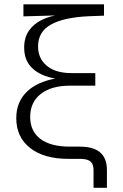

<svg xmlns="http://www.w3.org/2000/svg" viewBox="-20 -748 580 904"><path d="M420.4 136.2V53.2Q420.4 34.2 414.1 22.5Q407.7 10.7 393.6 5.4Q379.4 0 356 0H301.8Q187.5 0 122.1 -51Q56.6 -102.1 56.6 -191.4Q56.6 -230.5 69.1 -260.7Q81.5 -291 103 -312.7Q124.5 -334.5 152.3 -348.9Q180.2 -363.3 211.2 -371.6Q242.2 -379.9 272.5 -381.8L273.4 -373.5Q239.7 -376.5 208 -385.5Q176.3 -394.5 150.1 -412.1Q124 -429.7 108.9 -457Q93.8 -484.4 93.8 -523.4Q93.8 -571.8 116.5 -604Q139.2 -636.2 177.2 -654.5Q215.3 -672.9 261.2 -678.7L260.7 -675.8L90.3 -670.9V-727.5H469.7V-674.3L395.5 -671.4Q280.3 -666 219.7 -632.3Q159.2 -598.6 159.2 -529.8Q159.2 -472.2 200.7 -438Q242.2 -403.8 316.9 -403.8H428.7V-344.7H310.5Q221.7 -344.7 171.9 -305.7Q122.1 -266.6 122.1 -197.3Q122.1 -130.4 170.2 -94Q218.3 -57.6 308.6 -57.6H356.4Q419.4 -57.6 451.4 -30.5Q483.4 -3.4 483.4 52.7V136.2Z"/></svg>

Font: Inter 20pt Light
Style: Regular
Weight: 300
Version: Version 4.001;git-66647c0bb